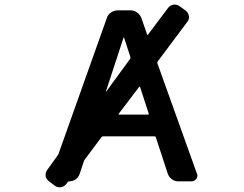

<svg xmlns="http://www.w3.org/2000/svg" viewBox="-20 -797 1040 820"><path d="M432.6 -407.2Q432.6 -407.2 433.1 -406.7Q433.6 -406.2 434.6 -407.2L535.2 -544.9Q538.1 -548.8 537.1 -552.7L509.8 -636.7Q509.8 -637.7 508.8 -637.7Q507.8 -637.7 507.8 -636.7ZM487.3 -311.5Q484.4 -307.6 489.3 -307.6H612.3Q616.2 -307.6 615.2 -311.5L578.1 -425.8Q578.1 -426.8 576.7 -427.2Q575.2 -427.7 574.2 -425.8ZM420.9 -214.8Q416 -214.8 413.1 -210.9L341.8 -115.2Q338.9 -111.3 337.9 -107.4L320.3 -54.7Q315.4 -40 303.2 -31.2Q291 -22.5 275.4 -22.5Q271.5 -22.5 268.6 -18.6L262.7 -10.7Q253.9 0 240.2 2.9Q237.3 2.9 234.4 2.9Q223.6 2.9 213.9 -3.9L189.5 -22.5Q177.7 -31.2 174.8 -44.9Q174.8 -47.9 174.8 -50.8Q174.8 -61.5 181.6 -71.3L224.6 -130.9Q227.5 -134.8 229.5 -138.7L436.5 -720.7Q441.4 -735.4 454.6 -744.1Q467.8 -752.9 483.4 -752.9H538.1Q552.7 -752.9 565.4 -743.7Q578.1 -734.4 584 -719.7L608.4 -649.4Q608.4 -648.4 609.9 -647.9Q611.3 -647.5 612.3 -649.4L698.2 -763.7Q707 -774.4 720.7 -777.3Q723.6 -777.3 726.6 -777.3Q737.3 -777.3 747.1 -770.5L772.5 -752Q784.2 -743.2 786.6 -729Q789.1 -714.8 780.3 -704.1L653.3 -534.2Q650.4 -530.3 652.3 -526.4L821.3 -54.7Q823.2 -50.8 823.2 -46.9Q823.2 -39.1 818.4 -33.2Q810.5 -22.5 797.9 -22.5H741.2Q726.6 -22.5 713.9 -31.7Q701.2 -41 696.3 -55.7L645.5 -210.9Q644.5 -214.8 639.6 -214.8Z"/></svg>

Font: Gen Jyuu Gothic L Monospace Medium
Style: Regular
Weight: 500
Designer: [Source Han Sans]
Ryoko NISHIZUKA  (kana & ideographs); Paul D. Hunt (Latin, Greek & Cyrillic); Wenlong ZHANG  (bopomofo
Version: Version 1.002.20150607